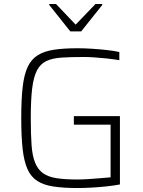

<svg xmlns="http://www.w3.org/2000/svg" viewBox="-20 -939 721 967"><path d="M371 8Q300 8 250 0.5Q200 -7 168 -27.5Q136 -48 118.5 -87Q101 -126 94 -188.5Q87 -251 87 -344Q87 -437 94 -499.5Q101 -562 119 -601Q137 -640 169.5 -660.5Q202 -681 251.5 -688.5Q301 -696 371 -696Q405 -696 443.5 -693.5Q482 -691 518 -687Q554 -683 581 -677V-636Q551 -641 518 -644.5Q485 -648 455 -650Q425 -652 404 -652Q338 -652 291 -649Q244 -646 213.5 -631.5Q183 -617 166 -584Q149 -551 142 -493.5Q135 -436 135 -344Q135 -263 139 -208Q143 -153 157 -119Q171 -85 197 -66.5Q223 -48 265 -41.5Q307 -35 371 -35Q394 -35 424.5 -37Q455 -39 485.5 -41.5Q516 -44 537 -46V-311H352V-354H584V-10Q552 -4 514 0Q476 4 438.5 6Q401 8 371 8ZM334 -781 228 -914V-919H262L361 -815L461 -919H495V-914L389 -781Z"/></svg>

Font: Saira Thin ExtraLight
Style: Regular
Weight: 250
Version: Version 1.101